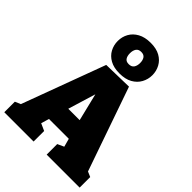

<svg xmlns="http://www.w3.org/2000/svg" viewBox="-285 -1156 1288 1288"><g transform="rotate(45 359.0 -512.0)"><path d="M279 -100V0H1V-100L41 -117L260 -708L471 -713L679 -116L716 -100V0H403V-100L449 -121L433 -180H245L228 -123ZM288 -320H396L348 -517ZM363 -730Q309 -730 273 -750Q237 -770 219 -803.5Q201 -837 201 -876Q201 -916 219.5 -949.5Q238 -983 275 -1003.5Q312 -1024 367 -1024Q421 -1024 456.5 -1004Q492 -984 510 -950.5Q528 -917 528 -878Q528 -839 509.5 -805Q491 -771 454.5 -750.5Q418 -730 363 -730ZM363 -818Q389 -818 400.5 -834.5Q412 -851 412 -878Q412 -904 401 -920Q390 -936 365 -936Q340 -936 328.5 -919.5Q317 -903 317 -876Q317 -850 327.5 -834Q338 -818 363 -818Z"/></g></svg>

Font: Bitter Black
Style: Regular
Weight: 900
Designer: Sol Matas, and Bitter project Authors
Foundry: Sol Matas
Version: Version 2.001